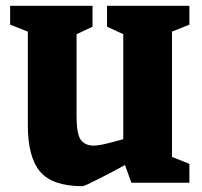

<svg xmlns="http://www.w3.org/2000/svg" viewBox="-20 -630 698 662"><path d="M76 -198V-521L15 -545V-610H299V-538L244 -512V-230Q244 -168 258.5 -148Q273 -128 303 -128Q323 -128 360 -138Q397 -148 405 -150V-512L349 -538V-610H633V-545L573 -521V-89L633 -65V0H433L411 -61Q373 -40 322 -14Q271 12 265 12Q161 12 118.5 -38Q76 -88 76 -198Z"/></svg>

Font: Grenze ExtraBold
Style: Regular
Weight: 800
Designer: Renata Polastri
Foundry: Omnibus-Type
Version: Version 1.002; ttfautohint (v1.8)